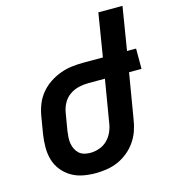

<svg xmlns="http://www.w3.org/2000/svg" viewBox="-110 -824 821 922"><g transform="rotate(-15 300.0 -363.5)"><path d="M253 8Q220 8 189 2Q158 -4 132 -19.5Q106 -35 87 -59Q68 -83 59.5 -112Q51 -141 51 -173.5Q51 -206 56 -238L71 -328Q76 -356 87 -383.5Q98 -411 117.5 -434.5Q137 -458 162.5 -475Q188 -492 216.5 -502.5Q245 -513 273.5 -516.5Q302 -520 330 -520H429L464 -735H584L549 -520H594V-419H532L494 -192Q490 -165 480.5 -138Q471 -111 454 -86.5Q437 -62 413.5 -43Q390 -24 363.5 -12.5Q337 -1 308.5 3.5Q280 8 253 8ZM253 -93Q275 -93 298 -101Q321 -109 338 -126Q355 -143 364.5 -165Q374 -187 377 -209L412 -419H330Q306 -419 282 -413.5Q258 -408 237 -393.5Q216 -379 204 -357Q192 -335 188 -311L173 -222Q171 -206 170 -191Q169 -176 171.5 -161Q174 -146 180.5 -133Q187 -120 197.5 -110.5Q208 -101 222.5 -97Q237 -93 253 -93Z"/></g></svg>

Font: Iosevka Extended
Style: Bold Italic
Weight: 700
Width: 7
Italic angle: -9°
Monospace: yes
Designer: Belleve Invis
Foundry: Belleve Invis
Version: Version 32.5.0; ttfautohint (v1.8.4)